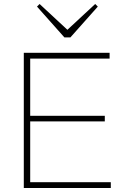

<svg xmlns="http://www.w3.org/2000/svg" viewBox="-20 -940 628 960"><path d="M99 0H534V-29H131V-333H504V-361H131V-647H528V-676H99ZM165 -907 302 -753H332L469 -907L456 -920L317 -791L178 -920Z"/></svg>

Font: MV Cash Thin
Style: Regular
Weight: 100
Designer: Rodrigo Fuenzalida
Foundry: fragTYPE
Version: Version 1.100;Glyphs 3.1.2 (3151)